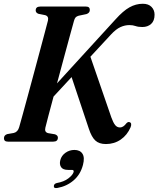

<svg xmlns="http://www.w3.org/2000/svg" viewBox="-26 -734 820 995"><path d="M209 -72Q203.5 -49 223.5 -44L259 -38Q274 -32.5 274 -21Q274 0 250 0H15Q-5.5 0 -5.5 -17.5Q-5.5 -33.5 11.5 -39L45.5 -45Q66.5 -50 73.5 -75.5Q79.5 -96 91.2 -139Q103 -182 118.2 -237.8Q133.5 -293.5 149.5 -353.8Q165.5 -414 180.5 -469.2Q195.5 -524.5 206.5 -566.5Q217.5 -608.5 222.5 -627.5Q227.5 -650 208 -655.5L173 -662.5Q159 -668 159 -680Q159 -700 182.5 -700H420Q439.5 -700 439.5 -682.5Q439.5 -667 422 -661L381.5 -652.5Q371 -649.5 365.8 -643.8Q360.5 -638 357 -624.5Q351 -603 337 -552Q323 -501 305.2 -434.8Q287.5 -368.5 269.5 -302L573 -634Q612 -677.5 645 -696Q678 -714.5 714 -714.5Q743.5 -714.5 759.2 -698.2Q775 -682 775 -658Q775 -626 757.2 -610Q739.5 -594 711.5 -594Q690.5 -594 676.5 -599Q662.5 -604 644.5 -604Q621 -604 598 -593.5Q575 -583 549.5 -555.5L442.5 -440L551 -125.5Q560.5 -99 570.5 -86.2Q580.5 -73.5 596 -73.5Q613 -73.5 629 -95Q637.5 -104 645.5 -101Q659 -96.5 651 -75Q633.5 -34 599.8 -10.8Q566 12.5 523 12.5Q487.5 12.5 468 -5.8Q448.5 -24 434.5 -66.5L345 -334.5L251.5 -233.5Q236.5 -178.5 225.2 -135.2Q214 -92 209 -72ZM327 146.5Q300 146.5 290.5 132Q281 117.5 286.5 96Q292.5 72.5 313.2 57.8Q334 43 359.5 43Q388.5 43 401.2 62.5Q414 82 404 120.5Q391 170.5 355.2 201Q319.5 231.5 271.5 240Q252 243.5 253 230Q254 218 268.5 214.5Q305.5 208 328.2 190.5Q351 173 355.5 157.5Q358 146.5 347 146.5Z"/></svg>

Font: Fraunces 144pt S050 SemiBold
Style: Italic
Weight: 600
Italic angle: -16°
Version: Version 1.000; ttfautohint (v1.8.3)